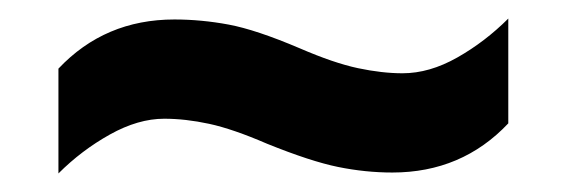

<svg xmlns="http://www.w3.org/2000/svg" viewBox="-20 -456 612 207"><path d="M268 -301Q231 -317 205.5 -322.5Q180 -328 157 -328Q129 -328 98.5 -311Q68 -294 43 -269V-382Q93 -435 168 -435Q197 -435 226.5 -429.5Q256 -424 303 -404Q340 -388 366 -382.5Q392 -377 414 -377Q443 -377 473 -394Q503 -411 528 -436V-323Q478 -270 403 -270Q374 -270 344.5 -276Q315 -282 268 -301Z"/></svg>

Font: Noto Sans IKEA
Style: Bold
Weight: 600
Designer: Monotype Design Team
Foundry: Monotype Imaging Inc.
Version: Version 2.001